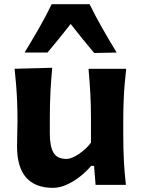

<svg xmlns="http://www.w3.org/2000/svg" viewBox="-20 -878 675 912"><path d="M231.7 14.3Q263.6 14.3 296.9 -0.8Q330.3 -15.8 360.4 -39.6Q390.6 -63.3 412.7 -90.1H426.7L434.1 0H577.9Q571.3 -59.3 568.4 -115.1Q565.5 -170.9 565.5 -239.5V-301.1Q565.5 -352.2 567.1 -393.8Q568.7 -435.4 571.8 -473.6Q574.9 -511.8 579.3 -551.3H400.5Q405.7 -492 408.9 -437.2Q412.1 -382.4 412.1 -320.1V-200.5Q396.8 -179.7 375.4 -162Q354 -144.3 332.7 -133.7Q311.3 -123.1 295.8 -123.1Q251.1 -123.1 233.9 -153.1Q216.7 -183.2 216.7 -243.5V-320.1Q216.7 -382.4 219.6 -439.6Q222.5 -496.8 228.1 -556.1L49.3 -551.3Q53.7 -511.8 56.7 -473.6Q59.7 -435.4 61.4 -393.8Q63.1 -352.2 63.1 -301.1Q63.1 -272.6 62 -245.2Q61 -217.9 61 -181.8Q61 -84.3 103.9 -35Q146.9 14.3 231.7 14.3ZM427.5 -626.4 534.1 -628.4Q499.2 -685.9 466.3 -743.5Q433.4 -801.1 405.6 -858H225.4Q198.1 -801.1 165 -743.6Q131.9 -686.2 96.9 -628.6H205.7Q234.3 -662.4 261.8 -696.4Q289.3 -730.4 315.7 -764.2Q342.6 -729.6 370.6 -695Q398.6 -660.5 427.5 -626.4Z"/></svg>

Font: Pinar-VF-FD
Style: Regular
Weight: 300
Designer: Amin Abedi
Version: Version 3.0